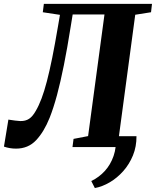

<svg xmlns="http://www.w3.org/2000/svg" viewBox="-46 -763 808 996"><path d="M662 -56.5Q662.5 -3 643.8 43Q625 89 593.5 124.5Q562 160 523.2 182.8Q484.5 205.5 446 212.5L427.5 176Q467.5 157 497.5 124.2Q527.5 91.5 543.2 46Q559 0.5 555 -56.5ZM331 -688 320.5 -623.5Q303 -513 285.5 -425.5Q268 -338 249.8 -270.2Q231.5 -202.5 211.5 -152Q182.5 -79.5 141.5 -35.8Q100.5 8 37 8Q20 8 4.2 5.2Q-11.5 2.5 -25.5 -2.5L-2.5 -142.5Q17.5 -139.5 32.5 -137.5Q47.5 -135.5 59.5 -135Q86.5 -134.5 105 -146.8Q123.5 -159 140 -188.5Q155.5 -215 169.5 -252Q183.5 -289 197 -340.5Q210.5 -392 224.8 -462.5Q239 -533 255 -627.5L265 -686L176 -699.5L181.5 -743H742.5L737.5 -699.5L655.5 -686.5L571 -57L654.5 -36L649 0H330L335.5 -42.5L411 -57L496 -688Z"/></svg>

Font: Merriweather 48pt ExtraBold
Style: Italic
Weight: 800
Italic angle: -7.8°
Version: Version 2.101